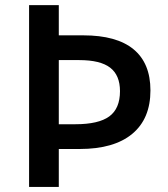

<svg xmlns="http://www.w3.org/2000/svg" viewBox="-20 -734 659 754"><path d="M570.8 -378.9Q570.8 -267.6 499.3 -208.3Q427.7 -148.9 293 -148.9H210.9V0H94.2V-713.9H210.9V-595.2H307.1Q438 -595.2 504.4 -540.5Q570.8 -485.8 570.8 -378.9ZM210.9 -498V-246.1H275.9Q367.2 -246.1 409.2 -276.9Q451.2 -307.6 451.2 -376Q451.2 -438.5 412.6 -468.3Q374 -498 291 -498Z"/></svg>

Font: Open Sans
Style: SemiBold
Weight: 600
Foundry: Ascender Corporation
Version: Version 1.10